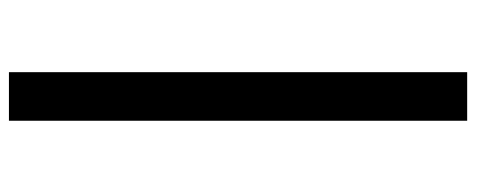

<svg xmlns="http://www.w3.org/2000/svg" viewBox="-330 -476 1040 419"><g transform="rotate(-90 189.5 -267.0)"><path d="M135 233H241V-767H135Z"/></g></svg>

Font: Noto Sans ExtraCondensed
Style: Bold Italic
Weight: 700
Width: 2
Italic angle: -12°
Designer: Monotype Design Team
Foundry: Monotype Imaging Inc.
Version: Version 2.013